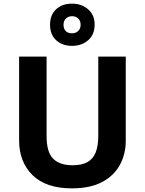

<svg xmlns="http://www.w3.org/2000/svg" viewBox="-20 -1025 796 1055"><path d="M671 -252Q671 -178 638.5 -118.5Q606 -59 540.5 -24.5Q475 10 375 10Q233 10 159 -62.5Q85 -135 85 -254V-714H236V-277Q236 -189 272 -153Q308 -117 379 -117Q429 -117 460 -134Q491 -151 505.5 -187Q520 -223 520 -278V-714H671ZM376.1 -773Q322 -773 288.5 -804Q255 -835 255 -889Q255 -943 288.3 -974Q321.5 -1005 375.9 -1005Q428 -1005 464 -974Q500 -943 500 -890.1Q500 -835 464.5 -804Q429 -773 376.1 -773ZM376 -842Q396 -842 409.5 -854.6Q423 -867.2 423 -889.1Q423 -911 409.6 -923.5Q396.2 -936 376.1 -936Q356 -936 342.5 -923.4Q329 -910.8 329 -888.9Q329 -867 341.2 -854.5Q353.3 -842 376 -842Z"/></svg>

Font: Noto Sans Gurmukhi
Style: Regular
Weight: 400
Designer: Jelle Bosma - Monotype Design Team
Foundry: Monotype Imaging Inc.
Version: Version 2.003